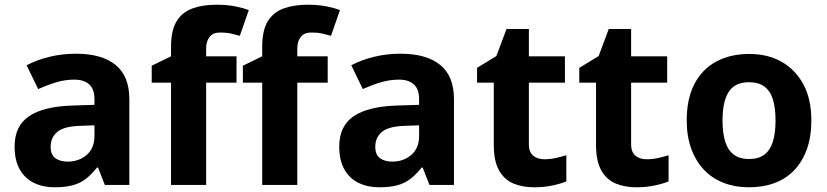

<svg xmlns="http://www.w3.org/2000/svg" viewBox="-20 -785 3509 815"><path d="M302 -557Q412 -557 470.5 -509.5Q529 -462 529 -364V0H425L396 -74H392Q369 -45 344.5 -26Q320 -7 288.5 1.5Q257 10 211 10Q163 10 124.5 -8.5Q86 -27 64 -65.5Q42 -104 42 -163Q42 -250 103 -291.5Q164 -333 286 -337L381 -340V-364Q381 -407 358.5 -427Q336 -447 296 -447Q256 -447 218 -435.5Q180 -424 142 -407L93 -508Q137 -531 190.5 -544Q244 -557 302 -557ZM323 -251Q251 -249 223 -225Q195 -201 195 -162Q195 -128 215 -113.5Q235 -99 267 -99Q315 -99 348 -127.5Q381 -156 381 -208V-253Z M984 -434H855V0H706V-434H624V-506L706 -546V-586Q706 -656 729.5 -694.5Q753 -733 796.5 -749Q840 -765 899 -765Q943 -765 978.5 -758Q1014 -751 1036 -742L998 -633Q981 -638 961 -642.5Q941 -647 915 -647Q884 -647 869.5 -628Q855 -609 855 -580V-546H984Z M1371 -434H1242V0H1093V-434H1011V-506L1093 -546V-586Q1093 -656 1116.5 -694.5Q1140 -733 1183.5 -749Q1227 -765 1286 -765Q1330 -765 1365.5 -758Q1401 -751 1423 -742L1385 -633Q1368 -638 1348 -642.5Q1328 -647 1302 -647Q1271 -647 1256.5 -628Q1242 -609 1242 -580V-546H1371Z M1680 -557Q1790 -557 1848.5 -509.5Q1907 -462 1907 -364V0H1803L1774 -74H1770Q1747 -45 1722.5 -26Q1698 -7 1666.5 1.5Q1635 10 1589 10Q1541 10 1502.5 -8.5Q1464 -27 1442 -65.5Q1420 -104 1420 -163Q1420 -250 1481 -291.5Q1542 -333 1664 -337L1759 -340V-364Q1759 -407 1736.5 -427Q1714 -447 1674 -447Q1634 -447 1596 -435.5Q1558 -424 1520 -407L1471 -508Q1515 -531 1568.5 -544Q1622 -557 1680 -557ZM1701 -251Q1629 -249 1601 -225Q1573 -201 1573 -162Q1573 -128 1593 -113.5Q1613 -99 1645 -99Q1693 -99 1726 -127.5Q1759 -156 1759 -208V-253Z M2290 -109Q2315 -109 2338 -114Q2361 -119 2384 -126V-15Q2360 -5 2324.5 2.5Q2289 10 2247 10Q2198 10 2159.5 -6Q2121 -22 2098.5 -61.5Q2076 -101 2076 -171V-434H2005V-497L2087 -547L2130 -662H2225V-546H2378V-434H2225V-171Q2225 -140 2243 -124.5Q2261 -109 2290 -109Z M2724 -109Q2749 -109 2772 -114Q2795 -119 2818 -126V-15Q2794 -5 2758.5 2.5Q2723 10 2681 10Q2632 10 2593.5 -6Q2555 -22 2532.5 -61.5Q2510 -101 2510 -171V-434H2439V-497L2521 -547L2564 -662H2659V-546H2812V-434H2659V-171Q2659 -140 2677 -124.5Q2695 -109 2724 -109Z M3424 -274Q3424 -205.6 3405.5 -153.1Q3386.9 -100.5 3352.5 -63.7Q3318 -27 3269 -8.5Q3220 10 3158.4 10Q3101.2 10 3052.6 -8.5Q3004 -27 2969 -63.5Q2934 -100 2914.5 -153Q2895 -206 2895 -274.2Q2895 -364.7 2927 -427.3Q2959.1 -489.9 3018.9 -522.9Q3078.7 -556 3161 -556Q3238.4 -556 3297.2 -523Q3356 -490 3390 -427.3Q3424 -364.7 3424 -274ZM3047 -273.8Q3047 -220 3058.5 -183.5Q3070 -147 3095 -128.5Q3120 -110 3160 -110Q3200 -110 3224.5 -128.5Q3249 -147 3260.5 -183.5Q3272 -220 3272 -273.6Q3272 -328 3260.5 -364Q3249 -400 3224 -418Q3199.1 -436 3159.3 -436Q3100 -436 3073.5 -395.5Q3047 -355 3047 -273.8Z"/></svg>

Font: Noto Sans Tamil
Style: Regular
Weight: 400
Designer: Jelle Bosma - Monotype Design Team
Foundry: Monotype Imaging Inc.
Version: Version 2.003